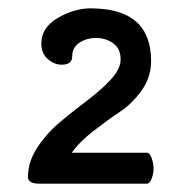

<svg xmlns="http://www.w3.org/2000/svg" viewBox="-20 -740 446 460"><path d="M47 -316Q47 -353 70 -387.5Q93 -422 125.5 -449Q158 -476 190.5 -500.5Q223 -525 246 -550Q269 -575 269 -598Q269 -623 251.5 -636Q234 -649 210 -649Q187 -649 170 -637.5Q153 -626 153 -605Q153 -585 128 -585Q110 -585 94.5 -598.5Q79 -612 79 -636Q79 -674 118.5 -697Q158 -720 197 -720Q342 -720 342 -594Q342 -555 319.5 -523.5Q297 -492 268.5 -473Q240 -454 205 -427Q170 -400 152 -374H332Q339 -374 343.5 -360.5Q348 -347 348 -337Q348 -325 343.5 -312.5Q339 -300 332 -300H74Q47 -300 47 -316Z"/></svg>

Font: Happy Monkey
Style: Regular
Weight: 400
Version: Version 1.001